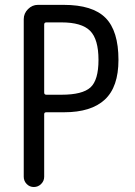

<svg xmlns="http://www.w3.org/2000/svg" viewBox="-20 -750 540 770"><path d="M157.2 -651.4V-378.9Q157.2 -370.1 166 -370.1H226.6Q310.5 -370.1 342.8 -399.4Q375 -428.7 375 -509.8Q375 -592.8 341.3 -626.5Q307.6 -660.2 226.6 -660.2H166Q157.2 -660.2 157.2 -651.4ZM75.2 -41V-672.9Q75.2 -696.3 92.3 -713.4Q109.4 -730.5 131.8 -730.5H235.4Q351.6 -730.5 403.3 -678.2Q455.1 -626 455.1 -509.8Q455.1 -401.4 400.4 -350.6Q345.7 -299.8 237.3 -299.8H166Q157.2 -299.8 157.2 -292V-41Q157.2 -24.4 145 -12.2Q132.8 0 115.7 0Q98.6 0 86.9 -12.2Q75.2 -24.4 75.2 -41Z"/></svg>

Font: Rounded Mgen+ 2m regular
Style: Regular
Weight: 400
Designer: [Source Han Sans]
Ryoko NISHIZUKA  (kana & ideographs); Paul D. Hunt (Latin, Greek & Cyrillic); Wenlong ZHANG  (bopomofo
Version: Version 1.059.20150602